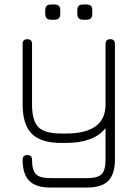

<svg xmlns="http://www.w3.org/2000/svg" viewBox="-20 -637 623 857"><path d="M207 -549Q182 -549 182 -575V-592Q182 -617 207 -617H224Q249 -617 249 -592V-575Q249 -549 224 -549ZM350 -549Q325 -549 325 -575V-592Q325 -617 350 -617H367Q392 -617 392 -592V-575Q392 -549 367 -549ZM204 200Q140 200 110.5 170Q81 140 81 76Q81 55 102 55Q123 55 123 76Q123 123 140.5 140.5Q158 158 204 158H370Q416 158 433.5 140.5Q451 123 451 76V-65Q399 1 274 1H253Q163 1 122 -40Q81 -81 81 -170V-441Q81 -462 102 -462Q123 -462 123 -441V-170Q123 -98 151.5 -69.5Q180 -41 253 -41H274Q451 -41 451 -170V-441Q451 -462 472 -462Q493 -462 493 -441V76Q493 140 463.5 170Q434 200 370 200Z"/></svg>

Font: Jura Light
Style: Regular
Weight: 300
Designer: Daniel Johnson, Alexei Vanyashin
Foundry: Daniel Johnson
Version: Version 5.103